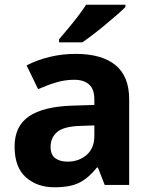

<svg xmlns="http://www.w3.org/2000/svg" viewBox="-20 -786 644 816"><path d="M302 -557Q412 -557 470.5 -509.5Q529 -462 529 -364V0H425L396 -74H392Q357 -30 318 -10Q279 10 211 10Q138 10 90 -32.5Q42 -75 42 -163Q42 -250 103 -291.5Q164 -333 286 -337L381 -340V-364Q381 -407 358.5 -427Q336 -447 296 -447Q256 -447 218 -435.5Q180 -424 142 -407L93 -508Q137 -531 190.5 -544Q244 -557 302 -557ZM323 -251Q251 -249 223 -225Q195 -201 195 -162Q195 -128 215 -113.5Q235 -99 267 -99Q315 -99 348 -127.5Q381 -156 381 -208V-253ZM513 -756Q499 -742 476 -722Q453 -702 426.5 -680Q400 -658 374.5 -638.5Q349 -619 330 -606H231V-619Q247 -638 268.5 -663.5Q290 -689 311 -716.5Q332 -744 346 -766H513Z"/></svg>

Font: Noto Sans New Tai Lue
Style: Regular
Weight: 400
Designer: Monotype Design Team
Foundry: Monotype Imaging Inc.
Version: Version 2.003